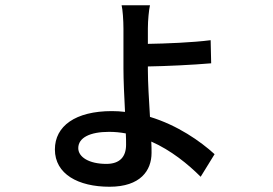

<svg xmlns="http://www.w3.org/2000/svg" viewBox="-20 -646 1040 731"><path d="M460 -95C460 -49 436 -22 385 -22C319 -22 278 -48 278 -82C278 -122 323 -144 395 -144C417 -144 438 -142 459 -138C460 -122 460 -107 460 -95ZM543 -393C610 -394 716 -399 784 -405L782 -493C713 -484 609 -480 543 -479V-538C543 -568 547 -609 551 -626H443C447 -610 450 -569 450 -537V-386C450 -340 453 -278 456 -220C439 -222 423 -223 406 -223C267 -223 189 -166 189 -77C189 17 278 65 397 65C515 65 557 3 557 -64C557 -76 557 -91 556 -107C631 -74 696 -21 744 27L797 -59C742 -109 656 -169 551 -201C547 -266 543 -335 543 -379Z"/></svg>

Font: Noto Sans CJK JP Medium
Style: Regular
Weight: 500
Designer: Ryoko NISHIZUKA (kana & ideographs); Paul D. Hunt (Latin, Greek & Cyrillic); Wenlong ZHANG (bopomofo); Sandoll Communica
Foundry: Adobe Systems Incorporated
Version: Version 1.004;PS 1.004;hotconv 1.0.82;makeotf.lib2.5.63406